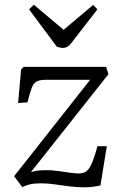

<svg xmlns="http://www.w3.org/2000/svg" viewBox="-20 -790 512 818"><path d="M81 -505H432L442 -474L112 -57Q123 -60 134.5 -62Q146 -64 157.5 -64.5Q169 -65 180 -65Q202 -65 227 -61.5Q252 -58 276 -54.5Q300 -51 316 -51Q333 -51 345.5 -58.5Q358 -66 369.5 -90.5Q381 -115 395 -167H435L408 0Q374 8 341 8Q308 8 276 4Q244 0 213.5 -4.5Q183 -9 154 -9Q125 -9 107 -4.5Q89 0 75 7L40 -39L364 -450H174Q149 -450 135.5 -442.5Q122 -435 114.5 -414Q107 -393 97 -354L57 -351L70 -494ZM104 -750 124 -770 251 -663 377 -769 395 -750 288 -612Q279 -599 269.5 -592.5Q260 -586 248 -586Q241 -586 234.5 -587.5Q228 -589 222 -591Z"/></svg>

Font: Literata 18pt Light
Style: Italic
Weight: 300
Italic angle: -2°
Designer: Latin by Veronika Burian and Jose Scaglione. Greek by Irene Vlachou. Cyrillic by Vera Evstafieva
Foundry: TypeTogether
Version: Version 3.103;gftools[0.9.29]